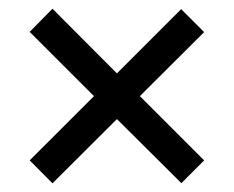

<svg xmlns="http://www.w3.org/2000/svg" viewBox="-20 -527 542 445"><path d="M399.9 -505.9 453.1 -452.6 304.2 -304.2 453.1 -155.3 400.4 -102.5 251 -251 101.6 -102.1 48.8 -155.3 197.8 -304.2 48.8 -453.1 101.6 -506.8 251 -356.9Z"/></svg>

Font: Estedad-FD Medium
Style: Regular
Weight: 500
Designer: Amin Abedi
Version: Version 7.3